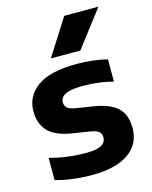

<svg xmlns="http://www.w3.org/2000/svg" viewBox="-121 -887 773 976"><g transform="rotate(-15 265.0 -399.0)"><path d="M241 10.5Q189.5 10.5 140.5 4.2Q91.5 -2 49.5 -14.5V-131.5Q93 -119 141.5 -112.5Q190 -106 239 -106Q298.5 -106 322 -120.2Q345.5 -134.5 345.5 -159.5Q345.5 -179 334.2 -189.5Q323 -200 292.5 -205.5L194.5 -221Q109.5 -235 72.8 -274.5Q36 -314 36 -379Q36 -459 102.8 -507.2Q169.5 -555.5 311.5 -555.5Q354 -555.5 396.2 -550.5Q438.5 -545.5 470.5 -536.5V-419.5Q437 -429 396.2 -434.2Q355.5 -439.5 314.5 -439.5Q265 -439.5 238.5 -432Q212 -424.5 202 -412Q192 -399.5 192 -384.5Q192 -368 203 -356.8Q214 -345.5 244 -340L342 -324.5Q420 -312 460.5 -276.2Q501 -240.5 501 -166.5Q501 -84 434.2 -36.8Q367.5 10.5 241 10.5ZM191.5 -616.5 313 -808H493L346.5 -616.5Z"/></g></svg>

Font: Encode Sans SemiExpanded
Style: Bold
Weight: 700
Width: 6
Designer: Multiple Designers
Foundry: Impallari Type
Version: Version 3.002